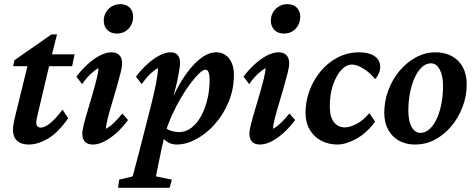

<svg xmlns="http://www.w3.org/2000/svg" viewBox="-20 -684 2280 919"><path d="M306.6 -118.2Q257.8 -48.8 209.5 -20.5Q161.1 7.8 117.2 7.8Q81.1 7.8 61.5 -10.7Q42 -29.3 42 -62.5Q42 -73.2 44.4 -87.4Q46.9 -101.6 50.8 -120.1L111.3 -367.2H43L48.8 -395.5L226.6 -519.5H252.9L220.7 -391.6L161.1 -139.6Q157.2 -122.1 155.3 -112.8Q153.3 -103.5 153.3 -98.6Q153.3 -73.2 175.8 -73.2Q192.4 -73.2 217.8 -92.3Q243.2 -111.3 279.3 -159.2ZM167 -367.2 178.7 -423.8H336.9L325.2 -367.2Z M424.8 7.8Q400.4 7.8 387.2 -4.9Q374 -17.6 374 -44.9Q374 -60.5 381.8 -91.3Q389.6 -122.1 401.4 -160.6Q413.1 -199.2 424.3 -238.3Q435.5 -277.3 443.4 -309.6Q451.2 -341.8 451.2 -358.4Q431.6 -346.7 412.1 -328.1Q392.6 -309.6 373 -281.2L345.7 -317.4Q370.1 -349.6 398.9 -376Q427.7 -402.3 457.5 -418Q487.3 -433.6 513.7 -433.6Q538.1 -433.6 551.3 -419.9Q564.5 -406.2 564.5 -379.9Q564.5 -364.3 556.6 -333.5Q548.8 -302.7 537.6 -263.7Q526.4 -224.6 514.6 -185.5Q502.9 -146.5 495.1 -115.2Q487.3 -84 487.3 -67.4Q507.8 -79.1 526.9 -97.7Q545.9 -116.2 565.4 -140.6L592.8 -109.4Q568.4 -76.2 539.6 -49.8Q510.7 -23.4 481 -7.8Q451.2 7.8 424.8 7.8ZM540 -523.4Q509.8 -523.4 493.2 -541Q476.6 -558.6 476.6 -585Q476.6 -606.4 486.8 -624.5Q497.1 -642.6 515.1 -653.3Q533.2 -664.1 555.7 -664.1Q585 -664.1 601.1 -647Q617.2 -629.9 617.2 -604.5Q617.2 -582 607.4 -563.5Q597.7 -544.9 580.1 -534.2Q562.5 -523.4 540 -523.4Z M544.9 214.8 550.8 175.8 615.2 160.2Q619.1 144.5 626 118.7Q632.8 92.8 642.6 56.6L700.2 -168.9Q717.8 -237.3 727.1 -285.6Q736.3 -334 736.3 -358.4Q715.8 -346.7 696.8 -328.1Q677.7 -309.6 658.2 -281.2L630.9 -317.4Q655.3 -349.6 684.1 -376Q712.9 -402.3 742.2 -418Q771.5 -433.6 797.9 -433.6Q819.3 -433.6 830.6 -420.4Q841.8 -407.2 841.8 -382.8Q841.8 -361.3 829.6 -302.2Q817.4 -243.2 786.1 -143.6H777.3Q808.6 -231.4 848.6 -296.4Q888.7 -361.3 931.6 -397.5Q974.6 -433.6 1014.6 -433.6Q1053.7 -433.6 1076.7 -403.8Q1099.6 -374 1099.6 -326.2Q1099.6 -257.8 1074.7 -197.3Q1049.8 -136.7 1009.3 -90.8Q968.8 -44.9 920.4 -18.6Q872.1 7.8 825.2 7.8Q797.9 7.8 777.3 -7.3Q756.8 -22.5 736.3 -49.8L761.7 -81.1Q778.3 -64.5 798.3 -58.1Q818.4 -51.8 837.9 -51.8Q869.1 -51.8 896 -72.3Q922.9 -92.8 942.4 -128.4Q961.9 -164.1 972.7 -209Q983.4 -253.9 983.4 -301.8Q983.4 -324.2 978.5 -337.4Q973.6 -350.6 963.9 -350.6Q952.1 -350.6 933.1 -332.5Q914.1 -314.5 891.6 -284.7Q869.1 -254.9 846.2 -215.8Q823.2 -176.8 803.7 -133.8Q784.2 -90.8 770.5 -46.9L767.6 -33.2L754.9 20.5Q742.2 80.1 735.4 114.7Q728.5 149.4 726.6 160.2L802.7 175.8L792 214.8Z M1224.6 7.8Q1200.2 7.8 1187 -4.9Q1173.8 -17.6 1173.8 -44.9Q1173.8 -60.5 1181.6 -91.3Q1189.5 -122.1 1201.2 -160.6Q1212.9 -199.2 1224.1 -238.3Q1235.4 -277.3 1243.2 -309.6Q1251 -341.8 1251 -358.4Q1231.4 -346.7 1211.9 -328.1Q1192.4 -309.6 1172.9 -281.2L1145.5 -317.4Q1169.9 -349.6 1198.7 -376Q1227.5 -402.3 1257.3 -418Q1287.1 -433.6 1313.5 -433.6Q1337.9 -433.6 1351.1 -419.9Q1364.3 -406.2 1364.3 -379.9Q1364.3 -364.3 1356.4 -333.5Q1348.6 -302.7 1337.4 -263.7Q1326.2 -224.6 1314.5 -185.5Q1302.7 -146.5 1294.9 -115.2Q1287.1 -84 1287.1 -67.4Q1307.6 -79.1 1326.7 -97.7Q1345.7 -116.2 1365.2 -140.6L1392.6 -109.4Q1368.2 -76.2 1339.4 -49.8Q1310.5 -23.4 1280.8 -7.8Q1251 7.8 1224.6 7.8ZM1339.8 -523.4Q1309.6 -523.4 1293 -541Q1276.4 -558.6 1276.4 -585Q1276.4 -606.4 1286.6 -624.5Q1296.9 -642.6 1314.9 -653.3Q1333 -664.1 1355.5 -664.1Q1384.8 -664.1 1400.9 -647Q1417 -629.9 1417 -604.5Q1417 -582 1407.2 -563.5Q1397.5 -544.9 1379.9 -534.2Q1362.3 -523.4 1339.8 -523.4Z M1664.1 -375Q1636.7 -375 1612.3 -347.7Q1587.9 -320.3 1572.8 -273.9Q1557.6 -227.5 1558.6 -168.9Q1559.6 -121.1 1579.6 -97.7Q1599.6 -74.2 1630.9 -74.2Q1653.3 -74.2 1685.5 -90.3Q1717.8 -106.4 1748 -142.6L1775.4 -101.6Q1735.4 -46.9 1685.1 -19.5Q1634.8 7.8 1594.7 7.8Q1551.8 7.8 1517.1 -10.7Q1482.4 -29.3 1462.4 -63.5Q1442.4 -97.7 1442.4 -144.5Q1442.4 -198.2 1461.4 -250Q1480.5 -301.8 1515.1 -343.3Q1549.8 -384.8 1596.7 -409.2Q1643.6 -433.6 1699.2 -433.6Q1745.1 -433.6 1772.5 -415.5Q1799.8 -397.5 1799.8 -363.3Q1799.8 -347.7 1793 -332Q1786.1 -316.4 1775.4 -305.7Q1749 -337.9 1718.3 -356.4Q1687.5 -375 1664.1 -375Z M1966.8 7.8Q1922.9 7.8 1889.6 -10.7Q1856.4 -29.3 1837.9 -63.5Q1819.3 -97.7 1819.3 -144.5Q1819.3 -200.2 1838.9 -252.4Q1858.4 -304.7 1892.6 -345.2Q1926.8 -385.7 1971.2 -409.7Q2015.6 -433.6 2064.5 -433.6Q2109.4 -433.6 2143.1 -415Q2176.8 -396.5 2195.3 -362.3Q2213.9 -328.1 2213.9 -280.3Q2213.9 -224.6 2194.3 -172.9Q2174.8 -121.1 2140.6 -80.1Q2106.4 -39.1 2062 -15.6Q2017.6 7.8 1966.8 7.8ZM1992.2 -47.9Q2015.6 -47.9 2035.6 -65.9Q2055.7 -84 2070.3 -115.2Q2085 -146.5 2092.8 -187.5Q2100.6 -228.5 2100.6 -273.4Q2100.6 -322.3 2084.5 -351.6Q2068.4 -380.9 2043 -380.9Q2018.6 -380.9 1999 -362.3Q1979.5 -343.8 1964.8 -312Q1950.2 -280.3 1942.4 -239.7Q1934.6 -199.2 1934.6 -154.3Q1934.6 -103.5 1950.7 -75.7Q1966.8 -47.9 1992.2 -47.9Z"/></svg>

Font: Crimson Pro ExtraLight SemiBold
Style: Italic
Weight: 600
Italic angle: -12°
Version: Version 1.002